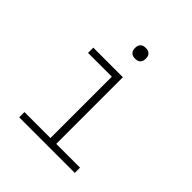

<svg xmlns="http://www.w3.org/2000/svg" viewBox="-191 -846 982 982"><g transform="rotate(45 300.0 -354.5)"><path d="M99 0V-38H287V-482H115V-520H329V-38H501V0ZM306 -631Q298 -631 290.5 -633Q283 -635 277 -641Q271 -647 269 -654.5Q267 -662 267 -670Q267 -678 269 -685.5Q271 -693 277 -699Q283 -705 290.5 -707Q298 -709 306 -709Q314 -709 321.5 -707Q329 -705 335 -699Q341 -693 343 -685.5Q345 -678 345 -670Q345 -662 343 -654.5Q341 -647 335 -641Q329 -635 321.5 -633Q314 -631 306 -631Z"/></g></svg>

Font: Iosevka Extralight Extended
Style: Regular
Weight: 200
Width: 7
Monospace: yes
Designer: Belleve Invis
Foundry: Belleve Invis
Version: Version 32.5.0; ttfautohint (v1.8.4)